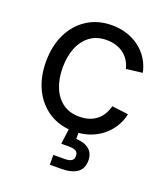

<svg xmlns="http://www.w3.org/2000/svg" viewBox="-136 -635 817 936"><g transform="rotate(20 272.0 -167.5)"><path d="M285.6 11.7Q212.9 11.7 158 -22.9Q103 -57.6 72.5 -119.6Q42 -181.6 42 -262.7Q42 -344.2 72.5 -406.5Q103 -468.8 158 -503.7Q212.9 -538.6 285.6 -538.6Q327.6 -538.6 364 -526.6Q400.4 -514.6 429.2 -492.7Q458 -470.7 477.3 -439.9Q496.6 -409.2 504.4 -371.6L420.4 -361.3Q415 -383.3 403.8 -401.6Q392.6 -419.9 375.5 -433.3Q358.4 -446.8 335.9 -454.3Q313.5 -461.9 285.6 -461.9Q234.4 -461.9 199.2 -435.8Q164.1 -409.7 146.2 -364.7Q128.4 -319.8 128.4 -262.7Q128.4 -206.1 146.2 -161.4Q164.1 -116.7 199 -90.8Q233.9 -64.9 285.6 -64.9Q313.5 -64.9 335.9 -72.3Q358.4 -79.6 375.2 -93.3Q392.1 -106.9 403.3 -126Q414.6 -145 420.4 -168L505.4 -157.2Q497.6 -119.6 478 -88.9Q458.5 -58.1 429.4 -35.4Q400.4 -12.7 364 -0.5Q327.6 11.7 285.6 11.7ZM231.4 204.1V153.3H288.6Q314 153.3 325.4 145.5Q336.9 137.7 336.9 121.1Q336.9 104 325.4 96.4Q314 88.9 288.6 88.9H249L263.7 -23.4H309.6V0V42Q354 43.9 377.7 64.2Q401.4 84.5 401.4 121.1Q401.4 164.1 372.3 184.1Q343.3 204.1 289.1 204.1Z"/></g></svg>

Font: Inter 24pt
Style: Regular
Weight: 400
Designer: Rasmus Andersson
Foundry: rsms
Version: Version 4.001;git-66647c0bb